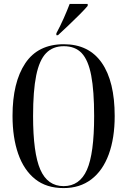

<svg xmlns="http://www.w3.org/2000/svg" viewBox="-20 -951 651 981"><path d="M305 10Q217 10 159.5 -36Q102 -82 73 -165Q44 -248 44 -359Q44 -530 109 -627.5Q174 -725 306 -725Q434 -725 500 -630Q566 -535 566 -358Q566 -245 535.5 -162Q505 -79 446.5 -34.5Q388 10 305 10ZM305 0Q387 0 424 -83Q461 -166 461 -358Q461 -487 446 -565.5Q431 -644 397.5 -679.5Q364 -715 306 -715Q250 -715 215.5 -679.5Q181 -644 165 -565.5Q149 -487 149 -358Q149 -169 186 -84.5Q223 0 305 0ZM268 -781Q288 -818 305.5 -857.5Q323 -897 336 -931H428V-921Q414 -904 386.5 -876.5Q359 -849 329 -820.5Q299 -792 276 -771H268Z"/></svg>

Font: Noto Serif Display ExtraCondensed Medium
Style: Regular
Weight: 500
Width: 2
Designer: Monotype Design Team
Foundry: Monotype Imaging Inc.
Version: Version 2.009